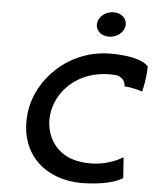

<svg xmlns="http://www.w3.org/2000/svg" viewBox="-61 -979 840 1032"><g transform="rotate(5 359.0 -463.0)"><path d="M426 -861C422 -825 451 -795 495 -795C538 -795 576 -825 580 -861C585 -898 554 -928 511 -928C467 -928 431 -899 426 -861ZM625 -153C597 -136 545 -114 483 -109C454 -107 427 -108 401 -112C262 -131 205 -248 218 -352C234 -480 348 -594 518 -594C531 -594 543 -593 556 -592H557L560 -591C587 -582 602 -565 603 -536C647 -534 683 -522 700 -517C710 -561 718 -609 718 -653C705 -671 656 -705 514 -705C291 -705 120 -536 97 -351C73 -158 187 -17 383 0C407 2 430 2 454 0C561 -5 615 -30 639 -44L631 -158C630 -157 629 -154 627 -153Z"/></g></svg>

Font: Bluebird
Style: LiExtObl
Weight: 300
Designer: Jasper
Foundry: Cannot Into Space Fonts
Version: Version 0.98